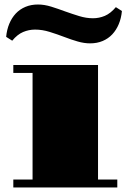

<svg xmlns="http://www.w3.org/2000/svg" viewBox="-20 -832 566 852"><path d="M7.3 -668.5Q10.3 -700.2 21.2 -726.6Q32.2 -752.9 50 -772Q67.9 -791 92.8 -801.5Q117.7 -812 148.4 -812Q176.8 -812 207.3 -802.5Q237.8 -793 269.5 -781.2Q300.8 -770 331.8 -760.5Q362.8 -751 392.6 -751Q419.9 -751 445.3 -761.7Q470.7 -772.5 494.1 -800.3L521 -783.2Q518.1 -751.5 507.1 -725.1Q496.1 -698.7 478.3 -679.7Q460.4 -660.6 435.5 -650.1Q410.6 -639.6 379.9 -639.6Q353.5 -639.6 324.7 -647.9Q295.9 -656.2 266.6 -667.5Q233.4 -680.2 200.4 -690.4Q167.5 -700.7 135.7 -700.7Q107.9 -700.7 82.5 -689.9Q57.1 -679.2 34.2 -651.4ZM39.1 -35.2H124.5V-508.3H39.1V-543.5H415V-35.2H500.5V0H39.1Z"/></svg>

Font: GravitasOne
Style: Regular
Weight: 400
Designer: Riccardo De Franceschi
Foundry: Sorkin Type Co.
Version: Version 1.001